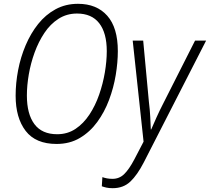

<svg xmlns="http://www.w3.org/2000/svg" viewBox="-20 -745 1101 1007"><path d="M277 10Q167 10 114.5 -58.5Q62 -127 62 -243Q62 -309 75 -377Q88 -445 114.5 -507.5Q141 -570 180 -619Q219 -668 271.5 -696.5Q324 -725 389 -725Q487 -725 542.5 -662.5Q598 -600 598 -477Q598 -418 587 -351.5Q576 -285 552 -221Q528 -157 490 -105Q452 -53 399 -21.5Q346 10 277 10ZM280 -41Q334 -41 376 -69Q418 -97 449 -144Q480 -191 500 -248.5Q520 -306 530 -365.5Q540 -425 540 -477Q540 -572 500.5 -623Q461 -674 384 -674Q330 -674 287 -646.5Q244 -619 213 -572.5Q182 -526 161.5 -469.5Q141 -413 131 -354.5Q121 -296 121 -244Q121 -147 160.5 -94Q200 -41 280 -41ZM571 242Q552 242 538.5 239Q525 236 514 232L517 184Q528 188 541 190.5Q554 193 570 193Q606 193 631.5 168Q657 143 684 92L733 -2L676 -532H731L761 -210Q766 -171 768 -132Q770 -93 771 -66H773Q783 -90 800.5 -128.5Q818 -167 834 -198L1003 -532H1061L734 107Q700 173 663.5 207.5Q627 242 571 242Z"/></svg>

Font: Noto Sans SemiCondensed Light
Style: Italic
Weight: 300
Width: 4
Italic angle: -12°
Designer: Monotype Design Team
Foundry: Monotype Imaging Inc.
Version: Version 2.013; ttfautohint (v1.8.4.7-5d5b)